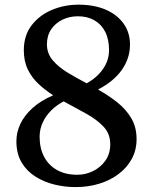

<svg xmlns="http://www.w3.org/2000/svg" viewBox="-20 -772 638 802"><path d="M296 9.5Q251 9.5 207 -1.2Q163 -12 127 -35Q91 -58 69.8 -94.2Q48.5 -130.5 48.5 -182Q48.5 -219.5 65.2 -254.8Q82 -290 116 -320.8Q150 -351.5 202 -374Q168.5 -395.5 140.8 -421.5Q113 -447.5 96.2 -481.8Q79.5 -516 79.5 -562.5Q79.5 -624 112.2 -666.5Q145 -709 197.2 -730.8Q249.5 -752.5 308 -752.5Q373 -752.5 421.2 -731.8Q469.5 -711 496.2 -673.5Q523 -636 523 -586Q523 -528.5 489 -480.2Q455 -432 389.5 -398Q433 -373.5 469.5 -344.8Q506 -316 528.2 -278.5Q550.5 -241 550.5 -191Q550.5 -145.5 530.5 -108.5Q510.5 -71.5 475.2 -45Q440 -18.5 394 -4.5Q348 9.5 296 9.5ZM303 -42Q337.5 -42 369 -57.5Q400.5 -73 420.5 -101.5Q440.5 -130 440.5 -169.5Q440.5 -213.5 412 -243.5Q383.5 -273.5 339 -297.8Q294.5 -322 246 -348.5Q217 -333.5 194.2 -311Q171.5 -288.5 158.5 -260.5Q145.5 -232.5 145.5 -201Q145.5 -153 164.2 -117.2Q183 -81.5 218.2 -61.8Q253.5 -42 303 -42ZM342 -424Q385 -447.5 410.2 -483.8Q435.5 -520 435.5 -563Q435.5 -607.5 419.5 -639Q403.5 -670.5 374.2 -687.2Q345 -704 305.5 -704Q270.5 -704 241.2 -690Q212 -676 194 -649.8Q176 -623.5 176 -587Q176 -549 199.8 -520.8Q223.5 -492.5 261.2 -469.5Q299 -446.5 342 -424Z"/></svg>

Font: Merriweather Medium
Style: Regular
Weight: 500
Version: Version 2.100